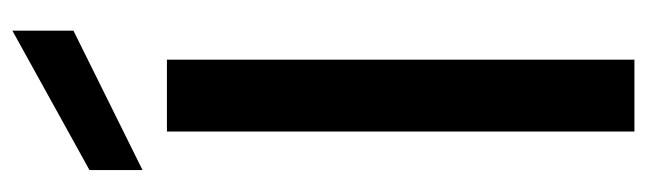

<svg xmlns="http://www.w3.org/2000/svg" viewBox="-380 -644 1025 304"><g transform="rotate(-90 132.0 -492.5)"><path d="M75.2 0V-740.2H189V0ZM14.2 -862.8 234.9 -984.9V-888.2L14.2 -778.8Z"/></g></svg>

Font: SVN-Poppins Medium
Style: Regular
Weight: 500
Designer: Ninad Kale (Devanagari), Jonny Pinhorn (Latin)
Foundry: Indian Type Foundry
Version: Version 3.002 2017